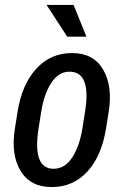

<svg xmlns="http://www.w3.org/2000/svg" viewBox="-20 -755 490 785"><path d="M137.7 -230Q111.8 -64.9 199.7 -64.9Q245.6 -65.4 275.4 -111.3Q305.2 -157.2 316.9 -230L327.6 -297.4Q354 -461.9 264.2 -461.9Q219.2 -461.9 189.5 -416Q159.7 -370.1 148.4 -297.4ZM401.4 -470.7Q441.4 -403.3 424.3 -297.4L413.6 -230Q395.5 -117.2 337.4 -53.7Q279.3 9.8 191.4 9.8Q103.5 9.8 64 -56.6Q23.9 -123 41 -230L51.8 -297.4Q69.3 -409.2 127.9 -473.6Q186.5 -538.1 274.4 -538.1Q362.3 -538.1 401.4 -470.7ZM333.5 -605H254.9L170.4 -734.9H280.8Z"/></svg>

Font: RobotoCondensed-Italic
Style: Italic
Weight: 400
Designer: Google
Version: Version 1.200311; 2013